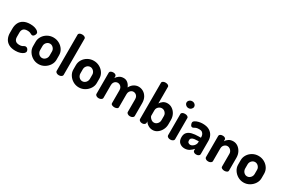

<svg xmlns="http://www.w3.org/2000/svg" viewBox="98 -1906 4514 3069"><g transform="rotate(30 2355.0 -371.5)"><path d="M251 9Q175 9 127 -18Q79 -45 56 -91.5Q33 -138 33 -196V-276Q33 -334 55.5 -380.5Q78 -427 126.5 -454Q175 -481 249 -481Q296 -481 332 -470Q368 -459 389 -441Q410 -423 410 -403Q410 -392 403.5 -377Q397 -362 385.5 -351Q374 -340 359 -340Q348 -340 336.5 -347Q325 -354 307 -361Q289 -368 259 -368Q208 -368 185 -343.5Q162 -319 162 -276V-196Q162 -153 185 -128.5Q208 -104 260 -104Q291 -104 308 -112Q325 -120 336.5 -127Q348 -134 360 -134Q378 -134 390.5 -124Q403 -114 409.5 -99.5Q416 -85 416 -73Q416 -53 394.5 -34Q373 -15 335.5 -3Q298 9 251 9Z M676 9Q618 9 569 -19.5Q520 -48 490 -95Q460 -142 460 -196V-278Q460 -332 489 -378.5Q518 -425 567.5 -453Q617 -481 676 -481Q735 -481 784.5 -453.5Q834 -426 863.5 -380Q893 -334 893 -278V-196Q893 -143 863 -96Q833 -49 783.5 -20Q734 9 676 9ZM676 -104Q700 -104 720 -117Q740 -130 752 -151.5Q764 -173 764 -196V-278Q764 -301 752 -321Q740 -341 720.5 -354.5Q701 -368 676 -368Q652 -368 632 -355Q612 -342 600.5 -321.5Q589 -301 589 -278V-196Q589 -173 600.5 -151.5Q612 -130 632 -117Q652 -104 676 -104Z M1048 0Q1020 0 1002 -13Q984 -26 984 -41V-712Q984 -730 1002 -741Q1020 -752 1048 -752Q1075 -752 1094 -741Q1113 -730 1113 -712V-41Q1113 -26 1094 -13Q1075 0 1048 0Z M1420 9Q1362 9 1313 -19.5Q1264 -48 1234 -95Q1204 -142 1204 -196V-278Q1204 -332 1233 -378.5Q1262 -425 1311.5 -453Q1361 -481 1420 -481Q1479 -481 1528.5 -453.5Q1578 -426 1607.5 -380Q1637 -334 1637 -278V-196Q1637 -143 1607 -96Q1577 -49 1527.5 -20Q1478 9 1420 9ZM1420 -104Q1444 -104 1464 -117Q1484 -130 1496 -151.5Q1508 -173 1508 -196V-278Q1508 -301 1496 -321Q1484 -341 1464.5 -354.5Q1445 -368 1420 -368Q1396 -368 1376 -355Q1356 -342 1344.5 -321.5Q1333 -301 1333 -278V-196Q1333 -173 1344.5 -151.5Q1356 -130 1376 -117Q1396 -104 1420 -104Z M1783 0Q1755 0 1737 -13Q1719 -26 1719 -41V-435Q1719 -453 1737 -464Q1755 -475 1783 -475Q1807 -475 1823.5 -464Q1840 -453 1840 -435V-405Q1857 -434 1890 -457.5Q1923 -481 1973 -481Q2016 -481 2049 -453Q2082 -425 2098 -381Q2124 -432 2164.5 -456.5Q2205 -481 2248 -481Q2294 -481 2334.5 -457.5Q2375 -434 2400.5 -388.5Q2426 -343 2426 -278V-41Q2426 -26 2407 -13Q2388 0 2361 0Q2335 0 2316 -13Q2297 -26 2297 -41V-278Q2297 -308 2285.5 -328Q2274 -348 2255 -358.5Q2236 -369 2216 -369Q2196 -369 2178.5 -358.5Q2161 -348 2149 -328Q2137 -308 2137 -279V-40Q2137 -19 2116.5 -9.5Q2096 0 2072 0Q2050 0 2029 -9.5Q2008 -19 2008 -40V-278Q2008 -306 1996.5 -326Q1985 -346 1966.5 -357Q1948 -368 1927 -368Q1907 -368 1889 -358Q1871 -348 1859.5 -328Q1848 -308 1848 -278V-41Q1848 -26 1829 -13Q1810 0 1783 0Z M2783 9Q2736 9 2698 -15Q2660 -39 2644 -70V-41Q2644 -26 2627.5 -13Q2611 0 2586 0Q2559 0 2541 -13Q2523 -26 2523 -41V-712Q2523 -730 2541 -741Q2559 -752 2586 -752Q2614 -752 2633 -741Q2652 -730 2652 -712V-405Q2668 -434 2701 -457.5Q2734 -481 2780 -481Q2829 -481 2869.5 -453.5Q2910 -426 2934 -380Q2958 -334 2958 -278V-196Q2958 -143 2934 -96Q2910 -49 2870 -20Q2830 9 2783 9ZM2742 -104Q2766 -104 2786 -117.5Q2806 -131 2817.5 -152Q2829 -173 2829 -196V-278Q2829 -301 2817.5 -321Q2806 -341 2786 -354.5Q2766 -368 2741 -368Q2720 -368 2699.5 -357Q2679 -346 2665.5 -326Q2652 -306 2652 -278V-178Q2652 -168 2664 -150.5Q2676 -133 2696.5 -118.5Q2717 -104 2742 -104Z M3105 0Q3077 0 3059 -13Q3041 -26 3041 -41V-435Q3041 -453 3059 -464Q3077 -475 3105 -475Q3132 -475 3151 -464Q3170 -453 3170 -435V-41Q3170 -26 3151 -13Q3132 0 3105 0ZM3105 -581Q3076 -581 3055 -600.5Q3034 -620 3034 -644Q3034 -670 3055 -688.5Q3076 -707 3105 -707Q3134 -707 3154.5 -688.5Q3175 -670 3175 -644Q3175 -620 3154.5 -600.5Q3134 -581 3105 -581Z M3371 9Q3318 9 3279.5 -23.5Q3241 -56 3241 -124Q3241 -181 3270.5 -213Q3300 -245 3352.5 -258Q3405 -271 3474 -271H3515V-284Q3515 -306 3506.5 -327Q3498 -348 3479.5 -362Q3461 -376 3427 -376Q3389 -376 3368.5 -368.5Q3348 -361 3337 -353Q3326 -345 3313 -345Q3292 -345 3280.5 -366Q3269 -387 3269 -409Q3269 -430 3294.5 -446.5Q3320 -463 3357 -472Q3394 -481 3429 -481Q3507 -481 3554 -453Q3601 -425 3622.5 -381Q3644 -337 3644 -286V-41Q3644 -24 3626 -12Q3608 0 3581 0Q3556 0 3539.5 -12Q3523 -24 3523 -41V-70Q3496 -39 3459.5 -15Q3423 9 3371 9ZM3423 -87Q3444 -87 3465 -101Q3486 -115 3500.5 -137Q3515 -159 3515 -183V-204H3500Q3467 -204 3437 -200Q3407 -196 3388.5 -182.5Q3370 -169 3370 -141Q3370 -113 3385.5 -100Q3401 -87 3423 -87Z M3804 0Q3776 0 3758 -13Q3740 -26 3740 -41V-435Q3740 -453 3758 -464Q3776 -475 3804 -475Q3828 -475 3844.5 -464Q3861 -453 3861 -435V-405Q3876 -434 3910.5 -457.5Q3945 -481 3995 -481Q4042 -481 4081 -453.5Q4120 -426 4143.5 -380Q4167 -334 4167 -278V-41Q4167 -21 4147 -10.5Q4127 0 4102 0Q4080 0 4059 -10.5Q4038 -21 4038 -41V-278Q4038 -301 4026.5 -321Q4015 -341 3995 -354.5Q3975 -368 3951 -368Q3931 -368 3912 -357Q3893 -346 3881 -326Q3869 -306 3869 -278V-41Q3869 -26 3850 -13Q3831 0 3804 0Z M4461 9Q4403 9 4354 -19.5Q4305 -48 4275 -95Q4245 -142 4245 -196V-278Q4245 -332 4274 -378.5Q4303 -425 4352.5 -453Q4402 -481 4461 -481Q4520 -481 4569.5 -453.5Q4619 -426 4648.5 -380Q4678 -334 4678 -278V-196Q4678 -143 4648 -96Q4618 -49 4568.5 -20Q4519 9 4461 9ZM4461 -104Q4485 -104 4505 -117Q4525 -130 4537 -151.5Q4549 -173 4549 -196V-278Q4549 -301 4537 -321Q4525 -341 4505.5 -354.5Q4486 -368 4461 -368Q4437 -368 4417 -355Q4397 -342 4385.5 -321.5Q4374 -301 4374 -278V-196Q4374 -173 4385.5 -151.5Q4397 -130 4417 -117Q4437 -104 4461 -104Z"/></g></svg>

Font: Dosis
Style: Bold
Weight: 700
Designer: EdgarTolentino, PabloImpallari, IginoMarini
Foundry: EdgarTolentino, PabloImpallari, IginoMarini
Version: Version 3.001; ttfautohint (v1.8.2)